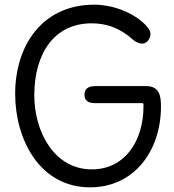

<svg xmlns="http://www.w3.org/2000/svg" viewBox="-20 -792 744 823"><path d="M591 -350C594 -349 595 -348 595 -345V-335C595 -188 515 -66 374 -66C209 -66 127 -232 127 -383C127 -561 211 -692 373 -692C435 -692 494 -673 551 -621C559 -614 575 -605 589 -605C611 -605 625 -628 625 -647C625 -658 619 -669 604 -685C547 -743 456 -772 385 -772C158 -772 45 -593 45 -390C45 -193 151 11 366 11C554 11 670 -144 670 -336C670 -380 664 -423 606 -423H389C358 -423 342 -411 342 -386C342 -362 357 -350 386 -350Z"/></svg>

Font: Numismatica Pro
Style: Regular
Weight: 400
Designer: Chris Hopkins
Foundry: Edward C. D. Hopkins
Version: Version 2.19D